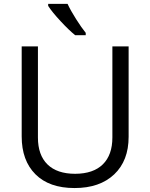

<svg xmlns="http://www.w3.org/2000/svg" viewBox="-20 -951 768 981"><path d="M637.2 -713.9V-252Q637.2 -129.9 563.5 -60.1Q489.7 9.8 360.8 9.8Q231.4 9.8 161.1 -60.5Q90.8 -130.9 90.8 -253.9V-713.9H173.8V-248Q173.8 -158.7 222.7 -110.8Q271.5 -63 364.3 -63Q457 -63.5 505.4 -111.3Q554.2 -159.2 554.2 -249V-713.9ZM418 -771H364.3Q332.5 -796.4 289.1 -843.3Q245.6 -890.1 226.1 -920.9V-931.2H325.2Q340.8 -897.5 368.7 -853.5Q396.5 -809.6 418 -783.2Z"/></svg>

Font: OpenSans
Style: Regular
Weight: 400
Foundry: Ascender Corporation
Version: Version 1.10